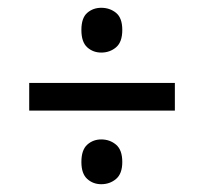

<svg xmlns="http://www.w3.org/2000/svg" viewBox="-20 -571 524 493"><path d="M240 -436Q219 -436 204 -449.5Q189 -463 189 -494Q189 -525 204 -538Q219 -551 240 -551Q262 -551 278 -538Q294 -525 294 -494Q294 -463 278 -449.5Q262 -436 240 -436ZM55 -358H429V-287H55ZM240 -98Q219 -98 204 -111.5Q189 -125 189 -155Q189 -186 204 -199.5Q219 -213 240 -213Q262 -213 278 -199.5Q294 -186 294 -155Q294 -125 278 -111.5Q262 -98 240 -98Z"/></svg>

Font: Noto Sans Bengali UI Condensed
Style: Regular
Weight: 400
Width: 3
Designer: Jelle Bosma - Monotype Design Team
Foundry: Monotype Imaging Inc.
Version: Version 2.003; ttfautohint (v1.8.4.7-5d5b)